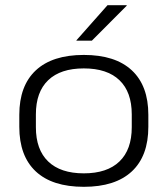

<svg xmlns="http://www.w3.org/2000/svg" viewBox="-20 -708 647 741"><path d="M303.5 13Q181.5 13 118 -46.5Q54.5 -106 54.5 -218.5V-265Q54.5 -377 118.2 -436.5Q182 -496 303.5 -496Q425 -496 488.8 -436.5Q552.5 -377 552.5 -265V-218.5Q552.5 -106 488.8 -46.5Q425 13 303.5 13ZM303.5 -39Q393.5 -39 441 -84.8Q488.5 -130.5 488.5 -217V-266.5Q488.5 -353 441 -398.5Q393.5 -444 303.5 -444Q213.5 -444 166 -398.5Q118.5 -353 118.5 -266.5V-217Q118.5 -130.5 166 -84.8Q213.5 -39 303.5 -39ZM395 -688H469V-686L334.5 -551H275V-552.5Z"/></svg>

Font: Anek Gujarati SemiExpanded Light
Style: Regular
Weight: 300
Width: 6
Designer: Mrunmayee Ghaisas (Gujarati), Yesha Goshar (Latin)
Foundry: Ek Type
Version: Version 1.003